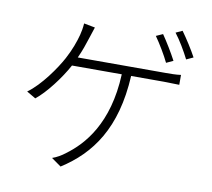

<svg xmlns="http://www.w3.org/2000/svg" viewBox="-91 -919 1181 1071"><g transform="rotate(10 500.0 -384.0)"><path d="M837 -642C815 -684 779 -743 754 -779L716 -762C743 -724 779 -664 798 -624ZM308 -568C328 -611 341 -651 352 -685L373 -749L310 -761C308 -735 304 -713 299 -694C289 -656 271 -605 243 -553C211 -493 135 -383 63 -332L114 -302C171 -347 243 -442 284 -518H566C554 -236 431 -101 337 -32C316 -15 288 1 264 9L319 48C485 -58 603 -219 619 -518H804C827 -518 864 -517 892 -516V-572C865 -568 829 -568 804 -568ZM821 -799C850 -762 883 -706 905 -662L944 -680C924 -718 885 -779 858 -816Z"/></g></svg>

Font: Noto Sans T Chinese Light
Style: Regular
Weight: 300
Designer: Ryoko NISHIZUKA (kana & ideographs); Paul D. Hunt (Latin, Greek & Cyrillic); Wenlong ZHANG (bopomofo); Sandoll Communica
Foundry: Adobe Systems Incorporated
Version: Version 1.000;PS 1;hotconv 1.0.78;makeotf.lib2.5.61930